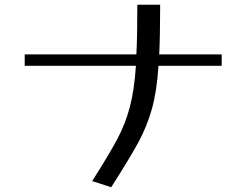

<svg xmlns="http://www.w3.org/2000/svg" viewBox="-20 -731 1028 808"><path d="M913 -502H650Q654 -581 654 -711H558Q558 -581 554 -502H84V-454H552Q545 -350 526 -279Q507 -208 473 -144.5Q439 -81 368 31L448 57Q526 -65 562.5 -132.5Q599 -200 619.5 -273.5Q640 -347 647 -454H913Z"/></svg>

Font: LXGW Marker Gothic
Style: Regular
Weight: 400
Version: Version 1.001